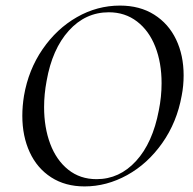

<svg xmlns="http://www.w3.org/2000/svg" viewBox="-20 -656 692 688"><path d="M60 -241Q60 -276 66 -313Q82 -406 132.5 -479.5Q183 -553 255.5 -594.5Q328 -636 410 -636Q481 -636 532.5 -603.5Q584 -571 611 -514.5Q638 -458 638 -386Q638 -348 631 -313Q614 -218 561.5 -143.5Q509 -69 435.5 -28.5Q362 12 283 12Q214 12 163.5 -20.5Q113 -53 86.5 -110.5Q60 -168 60 -241ZM549 -260Q559 -309 559 -358Q559 -431 536.5 -488.5Q514 -546 471 -579Q428 -612 370 -612Q286 -612 226.5 -546Q167 -480 147 -366Q138 -318 138 -272Q138 -199 160 -140.5Q182 -82 224.5 -48Q267 -14 326 -14Q408 -14 467.5 -79Q527 -144 549 -260Z"/></svg>

Font: Cormorant Garamond Medium
Style: Italic
Weight: 500
Italic angle: -10°
Designer: Christian Thalmann (Catharsis Fonts)
Foundry: Catharsis Fonts
Version: Version 4.000